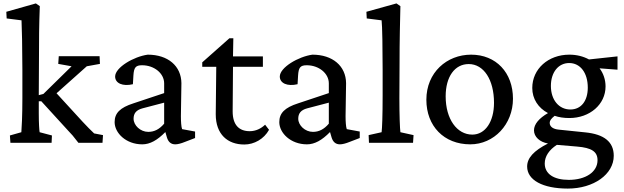

<svg xmlns="http://www.w3.org/2000/svg" viewBox="-20 -836 3654 1124"><path d="M41 0H282L284 -43L212 -62C210 -73 207 -112 207 -173V-243H222L380 -70C397 -53 411 -37 439 0H580L583 -45L531 -55C514 -71 485 -100 464 -123L311 -290L488 -448L565 -462L563 -507H324L321 -462L399 -448L234 -286L207 -279L208 -458C208 -606 209 -696 213 -800L190 -816L17 -767L19 -728L106 -717C108 -686 111 -543 111 -427V-259C111 -159 107 -85 105 -62L38 -43Z M813 9C858 9 901 -15 948 -63L957 -32C965 -5 981 9 1006 9C1020 9 1040 4 1062 -5L1122 -28V-66L1046 -80C1041 -94 1039 -125 1039 -156L1042 -349C1041 -450 963 -516 845 -516C763 -505 654 -441 654 -388C654 -348 699 -329 758 -343L761 -394C764 -441 774 -454 812 -454C882 -454 941 -407 941 -348V-291L761 -231C683 -206 651 -174 651 -121C651 -58 717 9 813 9ZM762 -141C762 -172 777 -192 815 -202L941 -235V-112C913 -79 883 -64 848 -64C802 -64 762 -102 762 -141Z M1555 -76 1532 -106C1508 -83 1477 -68 1442 -68C1379 -68 1342 -105 1342 -184L1344 -445H1519V-506H1344L1346 -612H1323L1164 -471V-445H1246L1243 -167C1243 -49 1313 10 1410 10C1468 10 1525 -22 1555 -76Z M1777 9C1822 9 1865 -15 1912 -63L1921 -32C1929 -5 1945 9 1970 9C1984 9 2004 4 2026 -5L2086 -28V-66L2010 -80C2005 -94 2003 -125 2003 -156L2006 -349C2005 -450 1927 -516 1809 -516C1727 -505 1618 -441 1618 -388C1618 -348 1663 -329 1722 -343L1725 -394C1728 -441 1738 -454 1776 -454C1846 -454 1905 -407 1905 -348V-291L1725 -231C1647 -206 1615 -174 1615 -121C1615 -58 1681 9 1777 9ZM1726 -141C1726 -172 1741 -192 1779 -202L1905 -235V-112C1877 -79 1847 -64 1812 -64C1766 -64 1726 -102 1726 -141Z M2140 0H2398L2401 -45L2324 -62C2321 -82 2318 -166 2318 -261L2319 -448C2319 -616 2322 -700 2324 -800L2301 -816L2125 -767L2127 -728L2214 -717C2218 -687 2220 -543 2220 -427V-280C2220 -155 2217 -85 2214 -62L2138 -45Z M2733 9C2872 9 2983 -108 2983 -258C2983 -411 2884 -516 2738 -516C2596 -516 2476 -412 2476 -252C2476 -98 2579 9 2733 9ZM2589 -272C2589 -387 2642 -461 2724 -461C2812 -461 2872 -369 2872 -234C2872 -124 2821 -48 2745 -48C2655 -48 2589 -139 2589 -272Z M3304 268C3456 268 3573 184 3573 76C3573 -6 3516 -50 3407 -61L3252 -77C3217 -80 3198 -95 3198 -117C3198 -130 3207 -142 3227 -158C3253 -149 3282 -145 3313 -145C3433 -145 3525 -225 3525 -330C3525 -370 3512 -407 3490 -436L3595 -428V-506L3428 -488C3395 -506 3356 -516 3313 -516C3190 -516 3096 -433 3096 -321C3096 -257 3131 -204 3188 -174C3136 -144 3106 -109 3106 -73C3106 -35 3140 -4 3188 4C3104 47 3066 89 3066 139C3066 218 3157 268 3304 268ZM3169 121C3169 79 3195 41 3240 12L3358 22C3444 29 3478 52 3478 102C3478 171 3408 217 3310 217C3222 217 3169 182 3169 121ZM3205 -333C3205 -413 3249 -467 3312 -467C3377 -467 3421 -410 3421 -323C3421 -245 3382 -195 3319 -195C3252 -195 3205 -251 3205 -333Z"/></svg>

Font: TPK Tissa Web Medium
Style: Regular
Weight: 500
Designer: Jacques Le Bailly, Suppakit Chalermlarp | Katatrad Co.,Ltd.
Foundry: Jacques Le Bailly, Cadson Demak Co.,Ltd.
Version: Version 5.000;Glyphs 3.1.2 (3151)